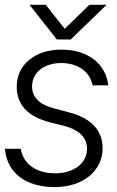

<svg xmlns="http://www.w3.org/2000/svg" viewBox="-20 -763 485 795"><path d="M206.5 11.7C322.8 11.7 404.8 -54.7 404.8 -149.4C404.8 -222.2 358.9 -273.9 263.7 -298.3L208 -313C142.6 -329.6 112.8 -359.9 112.8 -405.8C112.8 -462.4 162.6 -502 233.4 -502C301.8 -502 352.5 -466.8 363.3 -409.7H428.2C418 -501 341.8 -557.6 233.9 -557.6C125 -557.6 49.3 -494.6 49.3 -404.8C49.3 -331.1 92.3 -281.2 186 -256.8L244.1 -242.2C309.6 -225.1 340.3 -192.9 340.3 -146.5C340.3 -86.9 285.2 -45.4 208.5 -45.4C129.9 -45.4 76.7 -83.5 65.9 -147H0.5C8.3 -47.9 85.9 11.7 206.5 11.7ZM102.1 -743.2 215.3 -599.6H272.9L421.4 -743.2H350.1L248 -643.6L169.4 -743.2Z"/></svg>

Font: Guggenheim Sans Display Light
Style: Italic
Weight: 300
Italic angle: -7°
Designer: Modified by Tom Baber under direction of Pentagram Design 2023
Foundry: rsms
Version: Version 1.001;Glyphs 3.1.2 (3151)